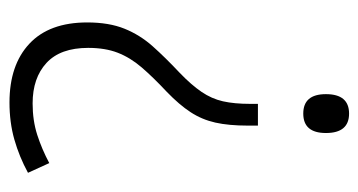

<svg xmlns="http://www.w3.org/2000/svg" viewBox="-200 -564 774 415"><g transform="rotate(-90 187.5 -357.0)"><path d="M123 -209Q123 -250 129.5 -279Q136 -308 152 -332.5Q168 -357 196 -384Q228 -414 249 -438.5Q270 -463 280.5 -490Q291 -517 291 -554Q291 -614 258.5 -644Q226 -674 171 -674Q134 -674 103 -664Q72 -654 42 -638L21 -684Q56 -703 93 -713.5Q130 -724 173 -724Q254 -724 300 -681Q346 -638 346 -556Q346 -509 332.5 -475.5Q319 -442 294.5 -414.5Q270 -387 237 -356Q211 -331 196 -309Q181 -287 175.5 -262.5Q170 -238 170 -204V-187H123ZM107 -40Q107 -89 149 -89Q191 -89 191 -40Q191 10 149 10Q107 10 107 -40Z"/></g></svg>

Font: Noto Sans Arabic UI SmCn Lt
Style: Regular
Weight: 300
Width: 4
Designer: Monotype Design Team, Nadine Chahine and Nizar Qandah
Foundry: Monotype Imaging Inc.
Version: Version 2.010; ttfautohint (v1.8.4.7-5d5b)